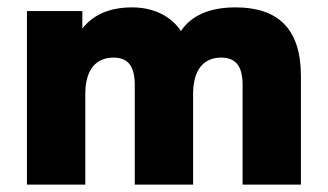

<svg xmlns="http://www.w3.org/2000/svg" viewBox="-20 -500 888 520"><path d="M795 0V-294C795 -421 734 -480 618 -480C549 -480 499 -459 470 -416C443 -457 395 -480 338 -480C275 -480 232 -459 203 -423V-470H53V0H211V-245C211 -312 240 -344 288 -344C328 -344 345 -319 345 -270V0H503V-245C503 -312 532 -344 579 -344C620 -344 637 -319 637 -270V0Z"/></svg>

Font: Celebes ExtraBold
Style: Regular
Weight: 800
Designer: Anugrah Pasau
Foundry: Lafontype
Version: Version 1.000